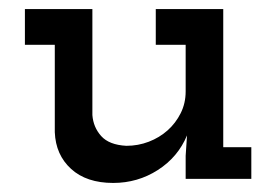

<svg xmlns="http://www.w3.org/2000/svg" viewBox="-20 -395 610 424"><path d="M393 -96Q373 -48 328.5 -19.5Q284 9 230 9Q171 9 137 -22Q103 -53 101 -103V-296H35V-375H184V-141Q186 -114 203.5 -94.5Q221 -75 259 -73Q285 -73 308.5 -82Q332 -91 350 -107Q368 -123 379 -145Q390 -167 390 -193V-296H324V-375H473V-70H535V0H390V-51Z"/></svg>

Font: Josefin Slab
Style: Bold
Weight: 700
Designer: Santiago Orozco
Foundry: Typemade
Version: Version 2.000